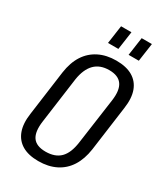

<svg xmlns="http://www.w3.org/2000/svg" viewBox="-217 -986 951 1090"><g transform="rotate(30 258.0 -441.0)"><path d="M219 8Q154 8 112.5 -16.5Q71 -41 54 -88Q37 -135 47 -203L87 -497Q97 -566 127 -612.5Q157 -659 206 -683.5Q255 -708 319 -708Q385 -708 426.5 -683.5Q468 -659 485 -612.5Q502 -566 492 -497L452 -203Q442 -135 412 -88Q382 -41 333 -16.5Q284 8 219 8ZM228 -59Q290 -59 324 -93Q358 -127 368 -200L410 -500Q420 -571 395.5 -606Q371 -641 311 -641Q251 -641 216 -605.5Q181 -570 170 -500L129 -200Q119 -128 143 -93.5Q167 -59 228 -59ZM312 -890 295 -771H227L244 -890ZM446 -890 429 -771H362L379 -890Z"/></g></svg>

Font: Pathway Extreme Condensed
Style: Italic
Weight: 400
Width: 3
Italic angle: -8°
Version: Version 1.001;gftools[0.9.26]